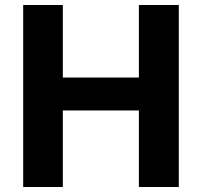

<svg xmlns="http://www.w3.org/2000/svg" viewBox="-20 -750 810 770"><path d="M537 0V-307H232V0H73V-730H232V-439H537V-730H697V0Z"/></svg>

Font: Freely
Style: Bold
Weight: 700
Designer: Kris Sowersby
Foundry: Klim Type Foundry
Version: Version 1.006;hotconv 1.0.113;makeotfexe 2.5.65598;200799169